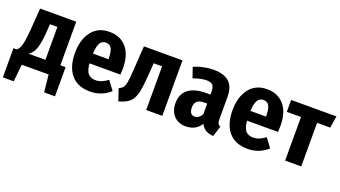

<svg xmlns="http://www.w3.org/2000/svg" viewBox="-61 -1055 3058 1727"><g transform="rotate(20 1468.0 -191.5)"><path d="M497 -114V165H393L376 0H119L102 165H-2V-114H30Q45 -126 55 -146Q65 -166 73 -209.5Q81 -253 87 -333L101 -531H447V-114ZM304 -429H233L227 -344Q219 -239 200 -189Q181 -139 142 -114H304Z M983 -220H687Q693 -150 718 -123Q743 -96 789 -96Q819 -96 846 -107Q873 -118 905 -141L968 -56Q886 17 777 17Q657 17 594.5 -57.5Q532 -132 532 -263Q532 -391 592 -469.5Q652 -548 761 -548Q866 -548 926 -477.5Q986 -407 986 -276Q986 -268 983 -220ZM835 -320Q835 -383 818.5 -414.5Q802 -446 763 -446Q728 -446 709 -416.5Q690 -387 686 -313H835Z M1464 -531V0H1310V-418H1230L1220 -291Q1212 -177 1197 -121Q1182 -65 1149 -35Q1116 -5 1048 13L1010 -99Q1037 -112 1049.5 -128.5Q1062 -145 1068.5 -181.5Q1075 -218 1080 -298L1095 -531Z M1988 -87 1956 14Q1911 10 1882 -7Q1853 -24 1837 -59Q1787 17 1693 17Q1621 17 1578.5 -28.5Q1536 -74 1536 -149Q1536 -236 1594.5 -282Q1653 -328 1764 -328H1806V-353Q1806 -400 1789 -418.5Q1772 -437 1729 -437Q1680 -437 1604 -410L1570 -509Q1615 -528 1664 -538Q1713 -548 1756 -548Q1859 -548 1908 -502Q1957 -456 1957 -362V-147Q1957 -120 1964 -107Q1971 -94 1988 -87ZM1806 -143V-242H1778Q1732 -242 1710 -222.5Q1688 -203 1688 -162Q1688 -128 1701 -110.5Q1714 -93 1739 -93Q1760 -93 1777.5 -106Q1795 -119 1806 -143Z M2491 -220H2195Q2201 -150 2226 -123Q2251 -96 2297 -96Q2327 -96 2354 -107Q2381 -118 2413 -141L2476 -56Q2394 17 2285 17Q2165 17 2102.5 -57.5Q2040 -132 2040 -263Q2040 -391 2100 -469.5Q2160 -548 2269 -548Q2374 -548 2434 -477.5Q2494 -407 2494 -276Q2494 -268 2491 -220ZM2343 -320Q2343 -383 2326.5 -414.5Q2310 -446 2271 -446Q2236 -446 2217 -416.5Q2198 -387 2194 -313H2343Z M2919 -417H2794V0H2640V-417H2504V-531H2938Z"/></g></svg>

Font: Fira Sans Condensed
Style: Bold
Weight: 700
Width: 3
Designer: bBox Type GmbH & Carrois Corporate GbR & Edenspiekermann AG
Foundry: bBox Type GmbH & Carrois Corporate GbR & Edenspiekermann AG
Version: Version 4.301